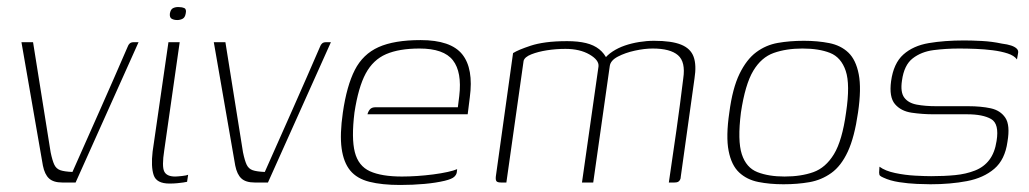

<svg xmlns="http://www.w3.org/2000/svg" viewBox="-20 -519 2927 546"><path d="M157 0Q132 0 119.5 -11.5Q107 -23 102 -48L41 -399H74L124 -86Q129 -62 134.5 -50.5Q140 -39 151.5 -35Q163 -31 186 -30Q226 -120 265.5 -209Q305 -298 343 -386Q345 -392 349 -395.5Q353 -399 360 -399H374L195 0Z M462 3Q425 3 417 -21Q409 -45 414 -88L459 -399H491L447 -91Q440 -46 447 -31.5Q454 -17 478 -17Q484 -17 497.5 -18.5Q511 -20 515 -22L512 -2Q508 -1 501 0Q494 1 484 2Q474 3 462 3ZM484 -462Q475 -462 468.5 -465.5Q462 -469 463 -480Q465 -492 471.5 -495.5Q478 -499 487 -499Q497 -499 504 -496Q511 -493 508 -480Q506 -469 499 -465.5Q492 -462 484 -462Z M704 0Q679 0 666.5 -11.5Q654 -23 649 -48L588 -399H621L671 -86Q676 -62 681.5 -50.5Q687 -39 698.5 -35Q710 -31 733 -30Q773 -120 812.5 -209Q852 -298 890 -386Q892 -392 896 -395.5Q900 -399 907 -399H921L742 0Z M1118 7Q1066 7 1030.5 -2Q995 -11 976 -34Q957 -57 951.5 -97Q946 -137 955 -199Q966 -275 989 -320Q1012 -365 1056.5 -385Q1101 -405 1176 -405Q1262 -405 1294.5 -364.5Q1327 -324 1316 -242L1310 -194H1025Q1027 -202 1032 -208Q1037 -214 1048 -214H1282L1286 -246Q1294 -314 1268 -347.5Q1242 -381 1173 -381Q1115 -381 1078 -365Q1041 -349 1020 -310Q999 -271 988 -199Q979 -126 989 -86.5Q999 -47 1032 -32Q1065 -17 1123 -17Q1143 -17 1166 -18.5Q1189 -20 1212 -23Q1235 -26 1253 -30Q1271 -34 1280 -38L1279 -29Q1278 -22 1271.5 -16Q1265 -10 1245 -5Q1220 1 1187 4Q1154 7 1118 7Z M1405 0Q1395 0 1392 -3.5Q1389 -7 1390 -17L1439 -368Q1447 -373 1459 -378Q1471 -383 1489 -389Q1507 -395 1532.5 -398.5Q1558 -402 1593 -402Q1624 -402 1646.5 -396.5Q1669 -391 1684 -379Q1699 -367 1707 -349H1697Q1706 -362 1722 -372.5Q1738 -383 1757 -389.5Q1776 -396 1797.5 -399.5Q1819 -403 1840 -403Q1890 -403 1917 -392Q1944 -381 1952.5 -357.5Q1961 -334 1955 -296L1916 -17Q1916 -11 1913.5 -7Q1911 -3 1907.5 -1.5Q1904 0 1898 0H1882Q1893 -74 1903.5 -148Q1914 -222 1923 -296Q1930 -343 1908 -362Q1886 -381 1836 -381Q1813 -381 1785.5 -375Q1758 -369 1737 -358Q1716 -347 1714 -331L1667 0H1635L1682 -330Q1684 -348 1656.5 -364Q1629 -380 1588 -380Q1561 -380 1535.5 -376Q1510 -372 1491 -364.5Q1472 -357 1469 -346L1420 0Z M2208 5Q2169 5 2136.5 -1.5Q2104 -8 2082 -28.5Q2060 -49 2052 -90Q2044 -131 2054 -199Q2063 -268 2083 -309Q2103 -350 2130.5 -370.5Q2158 -391 2192 -397Q2226 -403 2266 -403Q2305 -403 2338 -396.5Q2371 -390 2392.5 -369.5Q2414 -349 2422 -308Q2430 -267 2420 -199Q2410 -129 2391 -88Q2372 -47 2344 -27Q2316 -7 2282 -1Q2248 5 2208 5ZM2211 -17Q2258 -17 2293 -29.5Q2328 -42 2351.5 -80.5Q2375 -119 2386 -199Q2398 -279 2385 -317.5Q2372 -356 2340.5 -368.5Q2309 -381 2262 -381Q2216 -381 2180.5 -368.5Q2145 -356 2122 -317.5Q2099 -279 2087 -199Q2077 -119 2089.5 -80.5Q2102 -42 2134 -29.5Q2166 -17 2211 -17Z M2626 5Q2612 5 2587.5 4Q2563 3 2537 -1Q2511 -5 2492 -14Q2485 -17 2482.5 -19.5Q2480 -22 2480 -28.5Q2480 -35 2481 -45Q2497 -33 2525.5 -27Q2554 -21 2582.5 -19.5Q2611 -18 2628 -18Q2665 -18 2696 -21Q2727 -24 2752.5 -34Q2778 -44 2793.5 -64.5Q2809 -85 2814 -118Q2822 -167 2798.5 -180.5Q2775 -194 2730 -194H2635Q2603 -194 2572.5 -198.5Q2542 -203 2525 -223Q2508 -243 2514 -288Q2521 -339 2549 -364Q2577 -389 2621.5 -396.5Q2666 -404 2722 -404Q2743 -404 2772 -402.5Q2801 -401 2829 -395Q2845 -393 2855.5 -389.5Q2866 -386 2871.5 -380.5Q2877 -375 2875 -367L2872 -350Q2864 -361 2845.5 -367Q2827 -373 2803.5 -376Q2780 -379 2755 -380Q2730 -381 2708 -381Q2670 -381 2635 -376.5Q2600 -372 2575.5 -353Q2551 -334 2545 -290Q2540 -257 2551.5 -241.5Q2563 -226 2587 -221.5Q2611 -217 2642 -217H2733Q2770 -217 2797.5 -211Q2825 -205 2839 -184Q2853 -163 2845 -116Q2838 -65 2807.5 -39Q2777 -13 2730 -4Q2683 5 2626 5Z"/></svg>

Font: Genos Thin ExtraLight
Style: Italic
Weight: 250
Italic angle: -8°
Version: Version 1.010